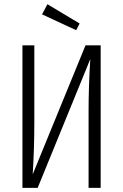

<svg xmlns="http://www.w3.org/2000/svg" viewBox="-20 -903 591 923"><path d="M208 -882.8 362.8 -790 346.2 -757.8 182.1 -834ZM463.9 -685.1V0H405.8V-366.2Q405.8 -487.3 414.1 -619.1L161.1 0H87.9V-685.1H145V-317.9Q145 -185.1 137.2 -64.9L391.1 -685.1Z"/></svg>

Font: Fira Sans Compressed Light
Style: Regular
Weight: 300
Width: 1
Designer: Carrois Corporate & Edenspiekermann AG
Foundry: Carrois Corporate GbR & Edenspiekermann AG
Version: Version 4.203;PS 004.203;hotconv 1.0.88;makeotf.lib2.5.64775